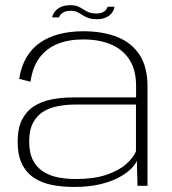

<svg xmlns="http://www.w3.org/2000/svg" viewBox="-20 -716 664 740"><path d="M265.5 4.5Q323 4.5 365.8 -5.8Q408.5 -16 438 -32Q467.5 -48 484.8 -65.2Q502 -82.5 507.5 -96.5L510 0H548.5V-383Q548.5 -457 518.5 -503.8Q488.5 -550.5 433 -573Q377.5 -595.5 300.5 -595.5Q251 -595.5 209 -584.8Q167 -574 135 -552Q103 -530 82.2 -495.2Q61.5 -460.5 54 -412L97.5 -401Q105.5 -457.5 132.2 -493.5Q159 -529.5 201.8 -546.8Q244.5 -564 300.5 -564Q363 -564 408.5 -544.5Q454 -525 479.2 -485.5Q504.5 -446 504.5 -384.5V-340.5H261.5Q217.5 -340.5 178.5 -332.8Q139.5 -325 110.2 -306Q81 -287 64.5 -254Q48 -221 48 -170Q48 -118 64.8 -84Q81.5 -50 111.2 -30.5Q141 -11 180.2 -3.2Q219.5 4.5 265.5 4.5ZM273 -26Q237 -26 204.5 -32.2Q172 -38.5 146.8 -54.5Q121.5 -70.5 107 -98.8Q92.5 -127 92.5 -171Q92.5 -214.5 107.2 -242.5Q122 -270.5 147 -285.8Q172 -301 203.8 -307Q235.5 -313 269 -313H504V-133Q494 -108 465.5 -83Q437 -58 389 -42Q341 -26 273 -26ZM353.5 -642Q369.5 -642 380.8 -645.8Q392 -649.5 399.5 -655Q407 -660.5 411.8 -667Q416.5 -673.5 418.8 -679.8Q421 -686 421 -690H394.5Q394 -685.5 389.2 -679Q384.5 -672.5 375.2 -668.2Q366 -664 353 -664Q334 -664 322.2 -668.8Q310.5 -673.5 301 -680Q291.5 -686.5 280.5 -691.2Q269.5 -696 251 -696Q237 -696 225.5 -693Q214 -690 205.8 -684.5Q197.5 -679 192.5 -672.8Q187.5 -666.5 184.8 -660.5Q182 -654.5 181 -649H207.5Q208.5 -654 213.5 -660Q218.5 -666 228.2 -670.2Q238 -674.5 252 -674.5Q267.5 -674.5 277.8 -669.5Q288 -664.5 297.8 -658Q307.5 -651.5 320.2 -646.8Q333 -642 353.5 -642Z"/></svg>

Font: Anybody SemiExpanded ExtraLight
Style: Regular
Weight: 250
Width: 6
Version: Version 1.113;gftools[0.9.25]